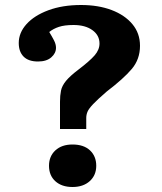

<svg xmlns="http://www.w3.org/2000/svg" viewBox="-20 -734 648 768"><path d="M220 -218V-327Q220 -352 224 -371.5Q228 -391 244 -410.5Q260 -430 293 -455Q339 -490 358.5 -512.5Q378 -535 378 -560Q378 -593 349.5 -613.5Q321 -634 274 -634Q238 -634 215.5 -626.5Q193 -619 177 -606Q188 -588 196 -572.5Q204 -557 204 -543Q204 -521 185 -504.5Q166 -488 132 -488Q94 -488 74.5 -507.5Q55 -527 55 -562Q55 -603 86 -637.5Q117 -672 173.5 -693Q230 -714 304 -714Q373 -714 426 -694Q479 -674 509.5 -637.5Q540 -601 540 -551Q540 -497 507 -458Q474 -419 407 -368Q370 -336 352.5 -317.5Q335 -299 330 -287Q325 -275 325 -262V-218ZM270 14Q227 14 201.5 -9Q176 -32 176 -71Q176 -109 201.5 -132.5Q227 -156 270 -156Q315 -156 340 -132.5Q365 -109 365 -71Q365 -33 339 -9.5Q313 14 270 14Z"/></svg>

Font: Literata 7pt
Style: Bold
Weight: 700
Designer: Latin by Veronika Burian and Jose Scaglione. Greek by Irene Vlachou. Cyrillic by Vera Evstafieva.
Foundry: TypeTogether
Version: Version 3.002